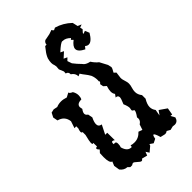

<svg xmlns="http://www.w3.org/2000/svg" viewBox="-215 -782 875 875"><g transform="rotate(-45 222.0 -344.5)"><path d="M103.5 -4.4 94.2 -13.7Q73.7 -14.6 60.1 -32.7L55.7 -60.5L64 -80.6Q49.8 -83.5 49.8 -123L50.8 -147.5L62 -159.7Q53.7 -168 53.7 -172.4Q53.7 -177.7 63 -178.2L62.5 -201.7L57.1 -200.7Q54.7 -200.7 54.7 -210.4Q54.7 -219.2 63 -252.4V-271Q56.6 -271.5 56.6 -278.8Q56.6 -285.2 61 -296.9V-310.5L49.3 -309.6L60.5 -343.3Q56.2 -379.9 19.5 -389.6L15.1 -412.6L25.9 -433.6L43 -437.5L62 -433.6Q75.7 -439.5 91.8 -439.5Q106.4 -439.5 123.5 -433.6L144.5 -444.8Q144.5 -438 160.2 -431.2Q168.9 -417 168.9 -402.3Q168.9 -389.6 164.1 -380.4Q134.3 -379.9 134.3 -359.9L136.7 -346.7Q127 -334 127 -325.2Q127 -315.9 137.2 -309.6L141.6 -287.1Q131.3 -266.6 131.3 -253.4Q131.3 -236.8 149.4 -233.9L127 -189.5H140.1L140.6 -141.1Q134.3 -146 129.9 -146Q124 -146 124 -136.2L124.5 -131.3L130.9 -132.3Q140.1 -132.3 140.1 -119.6Q140.1 -107.4 136.7 -98.6Q146 -64.5 170.9 -64.5H173.3L174.8 -73.7Q183.1 -70.3 197.3 -70.3Q224.1 -70.3 244.1 -92.3L262.7 -85.4L271.5 -111.8Q286.6 -121.1 286.6 -135.3L285.6 -143.1Q300.8 -164.1 300.8 -172.9Q300.8 -174.8 299.3 -175.8Q297.9 -176.8 295.9 -177.7Q293.9 -178.7 292.5 -180.2Q291 -181.6 291 -185.1L293 -196.8Q293 -209 284.2 -229Q295.4 -254.4 295.4 -262.7Q295.4 -275.9 280.8 -275.9L290.5 -289.6Q283.7 -297.9 283.7 -311Q283.7 -323.7 289.6 -341.3L276.9 -352.5L273.9 -368.7Q282.2 -377 282.2 -379.4Q282.2 -380.4 280.8 -380.4Q280.3 -380.4 278.8 -379.9Q279.3 -384.8 279.3 -390.1Q279.3 -407.2 272.9 -423.3Q264.2 -438.5 257.1 -447Q250 -455.6 241.2 -469.2L229.5 -463.9Q229.5 -483.9 210.9 -495.6V-496.6Q210.9 -511.7 197.3 -514.2L198.2 -526.4L188.5 -549.8L189.9 -567.4L188 -577.6Q184.6 -585 184.6 -595.2Q184.6 -606 188.5 -620.6Q195.3 -638.2 207 -652.3L219.2 -668.5L229 -669.4V-674.3Q233.9 -689 247.1 -689L271.5 -693.8L291.5 -700.7Q294.4 -693.4 299.3 -691.4L310.5 -696.8Q351.1 -685.1 382.8 -654.8L388.7 -628.9L406.7 -621.1L391.6 -615.7L394.5 -602.5Q381.8 -589.8 381.8 -586.4L383.3 -585L396.5 -589.8L405.3 -568.8Q384.3 -533.2 365.2 -533.2Q356 -533.2 348.1 -540.5L338.4 -528.8Q306.6 -544.4 306.6 -562.5Q306.6 -578.6 331.1 -597.2L322.3 -606L328.6 -611.3Q311.5 -628.9 292.5 -628.9Q291.5 -629.4 290 -629.4Q279.8 -629.4 248 -599.6L263.7 -591.8L238.3 -568.8L254.9 -561L242.7 -548.8L250 -527.3Q263.7 -509.3 281.2 -491.7Q289.6 -478 314.5 -473.1Q326.7 -454.1 341.3 -442.9L361.3 -405.3L364.7 -390.1Q365.2 -389.2 365.2 -388.2Q365.2 -380.9 354 -362.8L363.8 -353.5L359.9 -323.7Q359.9 -316.4 361.3 -311Q362.8 -305.7 364.3 -300.5Q365.7 -295.4 367.2 -290Q368.7 -284.7 368.7 -277.3Q368.7 -267.6 364.7 -255.1Q360.8 -242.7 360.8 -231.9Q360.8 -214.4 373.5 -198.7V-175.8Q359.4 -152.8 359.4 -135.7Q359.4 -120.1 369.6 -106.9L364.3 -76.7L378.9 -97.2L414.1 -72.8L408.2 -39.1L397.9 -40L409.2 -19.5Q403.3 2.4 383.3 2.4L371.6 1L353.5 5.4L336.9 -3.9Q331.5 1.5 321.8 1.5L298.3 -3.9Q289.6 -34.7 283.2 -34.7Q278.8 -34.7 275.4 -15.6L255.9 -5.9L239.7 -17.1L236.8 -9.3L212.4 11.2L202.1 -4.9L195.3 12.7L168.9 5.9Q165 12.7 159.7 12.7Q156.2 12.7 151.9 9.3Q147.5 5.9 142.8 1.7Q138.2 -2.4 133.8 -5.9Q129.4 -9.3 126 -9.3Q122.1 -9.3 115.7 -4.4Z"/></g></svg>

Font: Truetypewriter PolyglOTT
Style: Regular
Weight: 400
Designer: Sergey Beatoff a.k.a. Sam_T
Version: Version 3.76